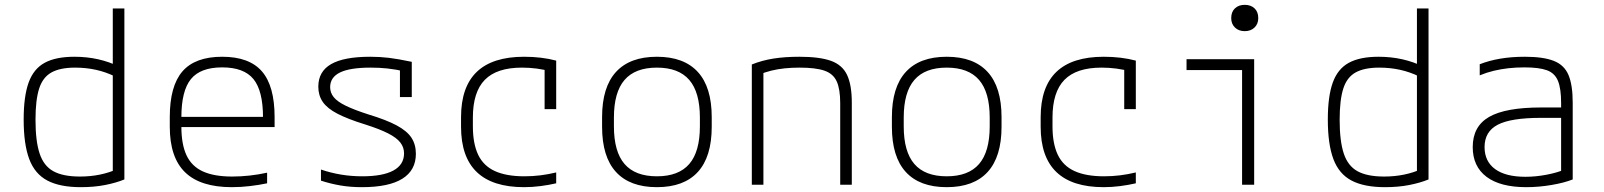

<svg xmlns="http://www.w3.org/2000/svg" viewBox="-20 -765 6640 795"><path d="M315 10Q228 10 176 -17.5Q124 -45 101 -106.5Q78 -168 78 -270Q78 -366 98.5 -423Q119 -480 165 -505Q211 -530 288 -530Q340 -530 386.5 -519.5Q433 -509 471 -490L457 -448Q418 -467 377 -476Q336 -485 291 -485Q229 -485 193 -465Q157 -445 142 -398Q127 -351 127 -269Q127 -181 144 -129.5Q161 -78 201 -56Q241 -34 311 -34Q355 -34 393.5 -42Q432 -50 463 -64L447 -34V-730H495V-22Q461 -8 415.5 1Q370 10 315 10Z M940 10Q810 10 746.5 -51.5Q683 -113 683 -240V-280Q683 -409 735.5 -469.5Q788 -530 900 -530Q1012 -530 1064.5 -469.5Q1117 -409 1117 -280V-239H709V-281H1086L1069 -265V-279Q1069 -389 1029.5 -437.5Q990 -486 900 -486Q810 -486 770.5 -437.5Q731 -389 731 -279V-241Q731 -167 752.5 -121.5Q774 -76 820.5 -55Q867 -34 941 -34Q976 -34 1013 -38Q1050 -42 1086 -50V-6Q1053 1 1015 5.5Q977 10 940 10Z M1479 10Q1431 10 1390 3Q1349 -4 1309 -17V-63Q1350 -49 1392.5 -42Q1435 -35 1480 -35Q1565 -35 1609 -59Q1653 -83 1653 -130Q1653 -155 1637.5 -175Q1622 -195 1586.5 -213Q1551 -231 1491 -250Q1420 -272 1377.5 -294Q1335 -316 1316.5 -343Q1298 -370 1298 -406Q1298 -469 1351 -499.5Q1404 -530 1513 -530Q1553 -530 1590.5 -525.5Q1628 -521 1685 -509V-363H1636V-502L1663 -468Q1617 -478 1584 -481.5Q1551 -485 1515 -485Q1429 -485 1388 -465Q1347 -445 1347 -404Q1347 -381 1362 -362.5Q1377 -344 1412 -327Q1447 -310 1506 -291Q1579 -269 1622 -246Q1665 -223 1683.5 -195Q1702 -167 1702 -128Q1702 -60 1646 -25Q1590 10 1479 10Z M2150 10Q1889 10 1889 -240V-280Q1889 -530 2150 -530Q2223 -530 2283 -514V-313H2235V-505L2259 -469Q2234 -477 2203 -481Q2172 -485 2141 -485Q2037 -485 1987.5 -434.5Q1938 -384 1938 -278V-242Q1938 -170 1960 -124Q1982 -78 2029.5 -56.5Q2077 -35 2151 -35Q2185 -35 2217.5 -39Q2250 -43 2283 -51V-6Q2253 1 2218.5 5.5Q2184 10 2150 10Z M2700 10Q2588 10 2530.5 -53Q2473 -116 2473 -240V-280Q2473 -404 2530.5 -467Q2588 -530 2700 -530Q2812 -530 2869.5 -467Q2927 -404 2927 -280V-240Q2927 -116 2869.5 -53Q2812 10 2700 10ZM2700 -35Q2790 -35 2834 -86Q2878 -137 2878 -242V-278Q2878 -383 2834 -434Q2790 -485 2700 -485Q2610 -485 2566 -434Q2522 -383 2522 -278V-242Q2522 -137 2566 -86Q2610 -35 2700 -35Z M3093 -498Q3135 -515 3182.5 -522.5Q3230 -530 3290 -530Q3374 -530 3421 -513Q3468 -496 3487.5 -454.5Q3507 -413 3507 -340V0H3459V-338Q3459 -396 3444.5 -428Q3430 -460 3393.5 -472.5Q3357 -485 3291 -485Q3258 -485 3229 -482Q3200 -479 3173.5 -472.5Q3147 -466 3118 -454L3141 -486V0H3093Z M3900 10Q3788 10 3730.5 -53Q3673 -116 3673 -240V-280Q3673 -404 3730.5 -467Q3788 -530 3900 -530Q4012 -530 4069.5 -467Q4127 -404 4127 -280V-240Q4127 -116 4069.5 -53Q4012 10 3900 10ZM3900 -35Q3990 -35 4034 -86Q4078 -137 4078 -242V-278Q4078 -383 4034 -434Q3990 -485 3900 -485Q3810 -485 3766 -434Q3722 -383 3722 -278V-242Q3722 -137 3766 -86Q3810 -35 3900 -35Z M4550 10Q4289 10 4289 -240V-280Q4289 -530 4550 -530Q4623 -530 4683 -514V-313H4635V-505L4659 -469Q4634 -477 4603 -481Q4572 -485 4541 -485Q4437 -485 4387.5 -434.5Q4338 -384 4338 -278V-242Q4338 -170 4360 -124Q4382 -78 4429.5 -56.5Q4477 -35 4551 -35Q4585 -35 4617.5 -39Q4650 -43 4683 -51V-6Q4653 1 4618.5 5.5Q4584 10 4550 10Z M5123 0V-475H4893V-520H5173V0ZM5134 -636Q5109 -636 5093.5 -651Q5078 -666 5078 -690Q5078 -716 5093.5 -730.5Q5109 -745 5134 -745Q5159 -745 5174.5 -730.5Q5190 -716 5190 -690Q5190 -666 5174.5 -651Q5159 -636 5134 -636Z M5715 10Q5628 10 5576 -17.5Q5524 -45 5501 -106.5Q5478 -168 5478 -270Q5478 -366 5498.5 -423Q5519 -480 5565 -505Q5611 -530 5688 -530Q5740 -530 5786.5 -519.5Q5833 -509 5871 -490L5857 -448Q5818 -467 5777 -476Q5736 -485 5691 -485Q5629 -485 5593 -465Q5557 -445 5542 -398Q5527 -351 5527 -269Q5527 -181 5544 -129.5Q5561 -78 5601 -56Q5641 -34 5711 -34Q5755 -34 5793.5 -42Q5832 -50 5863 -64L5847 -34V-730H5895V-22Q5861 -8 5815.5 1Q5770 10 5715 10Z M6300 10Q6192 10 6135 -33Q6078 -76 6078 -156Q6078 -242 6146 -281Q6214 -320 6361 -320H6466V-277H6360Q6236 -277 6181.5 -248.5Q6127 -220 6127 -156Q6127 -97 6170.5 -65Q6214 -33 6296 -33Q6339 -33 6383.5 -41.5Q6428 -50 6458 -63L6444 -35V-339Q6444 -398 6431 -430Q6418 -462 6385.5 -474Q6353 -486 6292 -486Q6257 -486 6226 -482.5Q6195 -479 6165.5 -472Q6136 -465 6107 -453V-499Q6145 -514 6191.5 -522Q6238 -530 6294 -530Q6370 -530 6413.5 -513Q6457 -496 6474.5 -454.5Q6492 -413 6492 -340V-22Q6457 -8 6404 1Q6351 10 6300 10Z"/></svg>

Font: M PLUS Code Latin Expanded Light
Style: Regular
Weight: 300
Width: 7
Designer: Coji Morishita
Foundry: UNDERFOREST DESIGN
Version: Version 1.002; ttfautohint (v1.8.3)